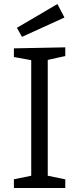

<svg xmlns="http://www.w3.org/2000/svg" viewBox="-20 -933 392 953"><path d="M304 -655 206 -633 217 -647V-49L206 -63L304 -43V0H49V-43L146 -63L135 -49V-647L148 -632L49 -650V-693L304 -698ZM89 -750 64 -795 265 -913 300 -846Z"/></svg>

Font: Bitter Thin
Style: Regular
Weight: 400
Version: Version 3.021